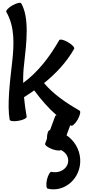

<svg xmlns="http://www.w3.org/2000/svg" viewBox="-20 -856 641 1391"><path d="M380 -15 342 88C341 88 340 87 340 87C329 87 320 114 320 149L307 185C303 195 327 213 359 225C387 235 413 237 422 231C451 246 472 270 474 303C477 362 416 403 353 389C343 387 328 412 320 446C313 479 315 508 326 511C452 540 569 432 561 297C557 225 518 162 462 124L489 51C491 52 493 53 495 54C504 60 525 40 543 10C560 -20 566 -49 557 -54C462 -109 369 -171 299 -254C386 -324 462 -405 517 -502C523 -511 503 -533 473 -550C443 -568 415 -574 409 -565C341 -446 257 -335 148 -255C147 -301 149 -348 155 -395C172 -544 194 -728 134 -831C129 -841 100 -834 70 -817C40 -800 20 -778 26 -769C89 -660 82 -530 68 -405C52 -266 31 -93 50 11C52 22 81 25 115 19C149 13 175 0 173 -11C165 -58 158 -105 154 -152C179 -168 204 -184 228 -201C276 -136 329 -74 390 -21C384 -20 381 -18 380 -15Z"/></svg>

Font: Nupuram
Style: Bold
Weight: 700
Designer: Santhosh Thottingal (santhosh.thottingal@gmail.com)
Foundry: SMC
Version: Version 1.000